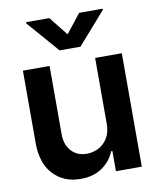

<svg xmlns="http://www.w3.org/2000/svg" viewBox="-86 -837 743 910"><g transform="rotate(-10 285.5 -382.0)"><path d="M395 -229V-545.9H523.4V0H398.9V-97.2H393.1Q374.5 -51.3 332.5 -22Q290.5 7.3 229 6.8Q148.4 7.3 97.9 -46.1Q47.4 -99.6 47.4 -198.2V-545.9H175.8V-217.8Q175.8 -166 204.3 -135.5Q232.9 -105 279.3 -105.5Q307.1 -105.5 334 -118.9Q360.8 -132.3 377.9 -159.9Q395 -187.5 395 -229ZM213.9 -769.5 286.1 -678.7 357.4 -769.5H470.7V-764.2L335.9 -610.4H235.4L101.6 -764.2V-769.5Z"/></g></svg>

Font: Inter Tight SemiBold
Style: Regular
Weight: 600
Designer: Rasmus Andersson
Foundry: rsms
Version: Version 3.004; ttfautohint (v1.8.4.7-5d5b)